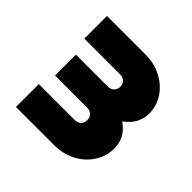

<svg xmlns="http://www.w3.org/2000/svg" viewBox="-127 -811 677 677"><g transform="rotate(45 212.0 -472.0)"><path d="M39 -245V-359H217Q233 -359 241.5 -368Q250 -377 250 -390Q250 -403 241.5 -412Q233 -421 217 -421H58V-525H217Q232 -525 240.5 -534Q249 -543 249 -556Q249 -568 240.5 -577Q232 -586 217 -586H39V-699H231Q275 -699 310.5 -680.5Q346 -662 367 -630.5Q388 -599 388 -561Q388 -537 377 -515Q366 -493 340 -474Q366 -456 377 -434Q388 -412 388 -387Q388 -348 367 -315.5Q346 -283 310 -264Q274 -245 229 -245Z"/></g></svg>

Font: MuseoModerno Black
Style: Regular
Weight: 900
Designer: Pablo Cosgaya, Héctor Gatti, Marcela Romero, and the Authors of The MuseoModerno Project.
Foundry: Omnibus-Type Team
Version: Version 1.001